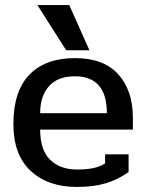

<svg xmlns="http://www.w3.org/2000/svg" viewBox="-20 -725 579 760"><path d="M128 -705H254L334 -526H242ZM33 -234Q33 -364 96.5 -429.5Q160 -495 277 -495Q390 -495 448 -431Q506 -367 506 -258V-212H139Q139 -131 178.5 -92.5Q218 -54 285 -54Q323 -54 349 -59.5Q375 -65 396 -78V-114H489V-44Q447 -14 398.5 0.5Q350 15 284 15Q170 15 101.5 -48.5Q33 -112 33 -234ZM403 -277Q403 -423 276 -423Q209 -423 174 -384Q139 -345 139 -277Z"/></svg>

Font: Pridi
Style: Regular
Weight: 400
Designer: Katatrad Team
Foundry: CadsonDemak
Version: Version 1.001